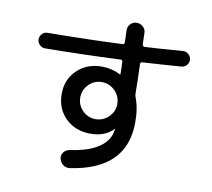

<svg xmlns="http://www.w3.org/2000/svg" viewBox="-91 -913 1181 1071"><g transform="rotate(10 500.0 -378.0)"><path d="M391.1 -271Q421.9 -240.2 464.8 -240.2Q507.8 -240.2 539.1 -271Q570.3 -301.8 570.3 -344.7Q570.3 -387.7 539.1 -418.9Q507.8 -450.2 464.8 -450.2Q421.9 -450.2 391.1 -418.9Q360.4 -387.7 360.4 -344.7Q360.4 -301.8 391.1 -271ZM119.1 -580.1Q101.6 -580.1 88.4 -593.3Q75.2 -606.4 75.2 -624Q75.2 -641.6 87.4 -654.8Q99.6 -668 118.2 -668Q346.7 -669.9 542 -678.7Q551.8 -678.7 551.8 -691.4Q549.8 -737.3 549.8 -759.8Q549.8 -781.2 564.5 -795.4Q579.1 -809.6 599.6 -809.6Q619.1 -809.6 634.8 -795.4Q650.4 -781.2 650.4 -761.2Q650.4 -741.2 652.3 -697.3Q652.3 -692.4 656.2 -688.5Q660.2 -684.6 664.1 -684.6Q759.8 -689.5 879.9 -699.2Q897.5 -700.2 911.1 -688.5Q924.8 -676.8 926.8 -659.2Q927.7 -641.6 916.5 -627.9Q905.3 -614.3 886.7 -612.3Q767.6 -603.5 667 -597.7Q656.2 -597.7 656.2 -585.9Q660.2 -473.6 660.2 -420.9Q660.2 -408.2 664.1 -399.4Q687.5 -338.9 686.5 -259.8Q686.5 6.8 372.1 53.7Q349.6 56.6 333 43.9Q316.4 31.2 311.5 9.8Q307.6 -9.8 319.8 -25.9Q332 -42 351.6 -44.9Q536.1 -71.3 574.2 -169.9Q575.2 -171.9 583 -205.1Q583 -206.1 582 -206.1H581.1Q534.2 -155.3 450.2 -155.3Q365.2 -155.3 310.1 -209Q254.9 -262.7 254.9 -346.7Q254.9 -428.7 310.1 -481.9Q365.2 -535.2 450.2 -535.2Q506.8 -535.2 555.7 -509.8H556.6L557.6 -508.8Q558.6 -508.8 558.6 -510.7Q558.6 -523.4 558.1 -546.9Q557.6 -570.3 556.6 -581.1Q556.6 -591.8 544.9 -591.8Q324.2 -582 119.1 -580.1Z"/></g></svg>

Font: Rounded-X Mgen+ 2m medium
Style: Regular
Weight: 500
Designer: [Source Han Sans]
Ryoko NISHIZUKA  (kana & ideographs); Paul D. Hunt (Latin, Greek & Cyrillic); Wenlong ZHANG  (bopomofo
Version: Version 1.059.20150602